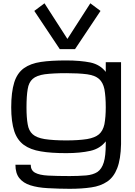

<svg xmlns="http://www.w3.org/2000/svg" viewBox="-20 -944 827 1178"><path d="M407.7 214.4Q346.2 214.4 272 210.4Q210.4 207 166.5 192.9Q123 179.2 98.6 148.9Q74.7 119.1 74.7 66.9H168.5Q168.5 101.1 195.3 115.7Q221.7 130.4 274.9 133.3Q328.6 136.2 407.7 136.2Q458 136.2 508.8 132.3Q550.3 128.4 577.6 111.3Q604.5 92.8 616.7 52.2Q628.9 13.7 628.9 -63.5V-76.7Q594.2 -32.2 535.2 -18.6Q471.7 -4.4 386.7 -4.4Q291 -4.4 231 -15.1Q167 -25.4 126.5 -54.7Q85.4 -85 67.4 -139.6Q48.8 -197.8 48.8 -285.2Q48.8 -378.4 67.4 -438.5Q85.4 -495.6 126.5 -525.4Q167.5 -554.7 231 -564Q291 -573.2 386.7 -573.2Q471.7 -573.2 535.2 -560.5Q594.7 -547.4 628.9 -502.9V-562.5H722.7V-59.6Q720.7 32.7 699.2 87.9Q678.2 142.6 638.2 169.9Q596.7 197.8 540.5 205.6Q482.4 214.4 407.7 214.4ZM628.9 -285.2Q628.9 -351.1 620.6 -397Q611.8 -438.5 587.4 -460Q563.5 -481 514.6 -488.3Q460.9 -495.1 386.7 -495.1Q307.6 -495.1 253.9 -488.3Q204.6 -481 180.7 -460Q156.2 -438.5 149.9 -397Q142.6 -355.5 142.6 -285.2Q142.6 -221.7 149.9 -181.6Q156.2 -141.6 180.7 -120.1Q204.1 -99.1 253.4 -90.8Q307.1 -82.5 386.7 -82.5Q461.9 -82.5 514.6 -90.8Q562.5 -99.1 587.4 -120.1Q611.8 -141.6 620.6 -181.6Q628.9 -226.1 628.9 -285.2ZM190.4 -877 252.9 -923.8 393.6 -705.1 534.2 -923.8 596.7 -877 440.4 -642.6H346.7Z"/></svg>

Font: Michroma+
Style: Regular
Weight: 400
Designer: beogot
Foundry: beogot
Version: Version